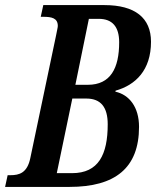

<svg xmlns="http://www.w3.org/2000/svg" viewBox="-38 -734 613 754"><path d="M-18 0H235C414 0 508 -74 508 -236C508 -313 470 -362 415 -374L416 -378C494 -400 555 -458 555 -570C555 -664 492 -714 372 -714H132L122 -668H132C165 -668 189 -663 189 -632C189 -626 186 -616 182 -594L81 -113C69 -55 38 -46 3 -46H-8ZM258 -401 311 -660H350C403 -660 430 -629 430 -568C430 -466 396 -401 307 -401ZM185 -54 246 -347H301C358 -347 385 -313 385 -246C385 -127 349 -54 245 -54Z"/></svg>

Font: Noto Serif Condensed Semi
Style: Italic
Weight: 600
Width: 3
Italic angle: -12°
Designer: Monotype Design Team
Foundry: Monotype Imaging Inc.
Version: Version 1.901